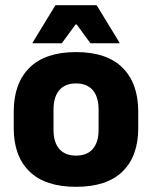

<svg xmlns="http://www.w3.org/2000/svg" viewBox="-20 -707 586 741"><path d="M273.5 14Q154.5 14 93.8 -45.2Q33 -104.5 33 -212V-276.5Q33 -385.5 94 -445.8Q155 -506 273.5 -506Q392 -506 452.8 -445.8Q513.5 -385.5 513.5 -276.5V-212Q513.5 -104.5 453 -45.2Q392.5 14 273.5 14ZM273.5 -106.5Q316 -106.5 338.2 -132.2Q360.5 -158 360.5 -205.5V-283Q360.5 -333 338.2 -359Q316 -385 273.5 -385Q231 -385 208.8 -359Q186.5 -333 186.5 -283V-205.5Q186.5 -158 208.8 -132.2Q231 -106.5 273.5 -106.5ZM194 -687H353L441.5 -542V-540H329L276 -612.5H271.5L218.5 -540H105.5V-542Z"/></svg>

Font: Anek Odia Medium
Style: Bold
Weight: 700
Version: Version 1.003